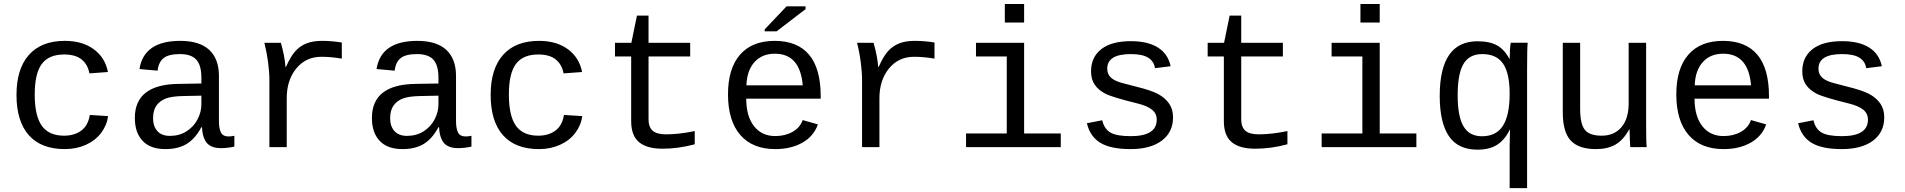

<svg xmlns="http://www.w3.org/2000/svg" viewBox="-20 -745 9642 972"><path d="M63.5 -264.6Q63.5 -396.5 126.5 -467.3Q189.5 -538.1 308.6 -538.1Q397.5 -538.1 455.1 -495.4Q512.7 -452.6 526.4 -380.4L432.6 -373.5Q424.8 -418 393.6 -443.6Q362.3 -469.2 304.7 -469.2Q227.5 -469.2 191.7 -421.4Q155.8 -373.5 155.8 -266.6Q155.8 -158.2 191.7 -108.2Q227.5 -58.1 304.2 -58.1Q356.9 -58.1 391.6 -84Q426.3 -109.9 434.6 -163.1L527.3 -157.2Q521 -110.4 491.9 -72Q462.9 -33.7 415 -12Q367.2 9.8 308.1 9.8Q188.5 9.8 126 -60.5Q63.5 -130.9 63.5 -264.6Z M1137.7 -54.2Q1150.4 -54.2 1166.5 -57.6V-2.9Q1133.3 4.9 1098.6 4.9Q1049.8 4.9 1027.6 -20.8Q1005.4 -46.4 1002.4 -101.1H999.5Q967.8 -42 924.6 -16.1Q881.3 9.8 817.9 9.8Q740.7 9.8 701.7 -32.2Q662.6 -74.2 662.6 -147.5Q662.6 -317.9 884.3 -320.3L999.5 -322.3V-351.1Q999.5 -415 973.6 -443.1Q947.8 -471.2 891.1 -471.2Q833.5 -471.2 808.1 -450.7Q782.7 -430.2 777.8 -387.2L686 -395.5Q708.5 -538.1 892.6 -538.1Q990.2 -538.1 1039.3 -492.4Q1088.4 -446.8 1088.4 -360.4V-132.8Q1088.4 -93.8 1098.6 -74Q1108.9 -54.2 1137.7 -54.2ZM840.3 -57.1Q887.2 -57.1 923.3 -79.6Q959.5 -102.1 979.5 -139.6Q999.5 -177.2 999.5 -217.3V-260.7L906.7 -258.8Q849.1 -257.8 818.8 -246.1Q788.6 -234.4 771.7 -210.2Q754.9 -186 754.9 -146Q754.9 -106 776.6 -81.5Q798.3 -57.1 840.3 -57.1Z M1710.4 -448.2Q1655.8 -457.5 1606.9 -457.5Q1528.3 -457.5 1480 -398.4Q1431.6 -339.4 1431.6 -248V0H1343.8V-342.3Q1343.8 -379.4 1337.2 -429.7Q1330.6 -480 1318.4 -528.3H1401.9Q1421.4 -460.9 1425.3 -406.2H1427.7Q1452.1 -460.9 1475.6 -486.6Q1499 -512.2 1531.2 -525.1Q1563.5 -538.1 1609.9 -538.1Q1660.6 -538.1 1710.4 -529.8Z M2337.9 -54.2Q2350.6 -54.2 2366.7 -57.6V-2.9Q2333.5 4.9 2298.8 4.9Q2250 4.9 2227.8 -20.8Q2205.6 -46.4 2202.6 -101.1H2199.7Q2168 -42 2124.8 -16.1Q2081.5 9.8 2018.1 9.8Q1940.9 9.8 1901.9 -32.2Q1862.8 -74.2 1862.8 -147.5Q1862.8 -317.9 2084.5 -320.3L2199.7 -322.3V-351.1Q2199.7 -415 2173.8 -443.1Q2147.9 -471.2 2091.3 -471.2Q2033.7 -471.2 2008.3 -450.7Q1982.9 -430.2 1978 -387.2L1886.2 -395.5Q1908.7 -538.1 2092.8 -538.1Q2190.4 -538.1 2239.5 -492.4Q2288.6 -446.8 2288.6 -360.4V-132.8Q2288.6 -93.8 2298.8 -74Q2309.1 -54.2 2337.9 -54.2ZM2040.5 -57.1Q2087.4 -57.1 2123.5 -79.6Q2159.7 -102.1 2179.7 -139.6Q2199.7 -177.2 2199.7 -217.3V-260.7L2106.9 -258.8Q2049.3 -257.8 2019 -246.1Q1988.8 -234.4 1971.9 -210.2Q1955.1 -186 1955.1 -146Q1955.1 -106 1976.8 -81.5Q1998.5 -57.1 2040.5 -57.1Z M2463.9 -264.6Q2463.9 -396.5 2526.9 -467.3Q2589.8 -538.1 2709 -538.1Q2797.9 -538.1 2855.5 -495.4Q2913.1 -452.6 2926.8 -380.4L2833 -373.5Q2825.2 -418 2793.9 -443.6Q2762.7 -469.2 2705.1 -469.2Q2627.9 -469.2 2592 -421.4Q2556.2 -373.5 2556.2 -266.6Q2556.2 -158.2 2592 -108.2Q2627.9 -58.1 2704.6 -58.1Q2757.3 -58.1 2792 -84Q2826.7 -109.9 2835 -163.1L2927.7 -157.2Q2921.4 -110.4 2892.3 -72Q2863.3 -33.7 2815.4 -12Q2767.6 9.8 2708.5 9.8Q2588.9 9.8 2526.4 -60.5Q2463.9 -130.9 2463.9 -264.6Z M3093.3 -459V-528.3H3176.3L3204.6 -666H3263.2V-528.3H3474.1V-459H3263.2V-140.6Q3263.2 -102.1 3283.9 -83.5Q3304.7 -64.9 3352.1 -64.9Q3417.5 -64.9 3497.1 -81.5V-14.6Q3414.6 7.8 3333.5 7.8Q3254.4 7.8 3214.8 -25.6Q3175.3 -59.1 3175.3 -131.3V-459Z M3757.8 -245.6Q3757.8 -156.7 3797.1 -106.4Q3836.4 -56.2 3904.8 -56.2Q3955.1 -56.2 3992.9 -77.9Q4030.8 -99.6 4043.5 -137.2L4120.6 -115.2Q4099.1 -54.7 4041.7 -22.5Q3984.4 9.8 3904.8 9.8Q3789.6 9.8 3727.5 -62Q3665.5 -133.8 3665.5 -267.6Q3665.5 -397.9 3726.3 -468Q3787.1 -538.1 3901.9 -538.1Q4016.6 -538.1 4075.7 -468.3Q4134.8 -398.4 4134.8 -257.3V-245.6ZM3902.8 -473.1Q3837.4 -473.1 3799.3 -430.4Q3761.2 -387.7 3758.8 -313H4043.9Q4030.3 -473.1 3902.8 -473.1ZM3851.1 -586.4V-596.2L3961.9 -712.9H4058.1V-698.7L3911.6 -586.4Z M4710.9 -448.2Q4656.2 -457.5 4607.4 -457.5Q4528.8 -457.5 4480.5 -398.4Q4432.1 -339.4 4432.1 -248V0H4344.2V-342.3Q4344.2 -379.4 4337.6 -429.7Q4331.1 -480 4318.8 -528.3H4402.3Q4421.9 -460.9 4425.8 -406.2H4428.2Q4452.6 -460.9 4476.1 -486.6Q4499.5 -512.2 4531.7 -525.1Q4564 -538.1 4610.4 -538.1Q4661.1 -538.1 4710.9 -529.8Z M5164.6 -69.3H5350.1V0H4870.6V-69.3H5076.7V-459H4920.9V-528.3H5164.6ZM5066.9 -630.9V-724.6H5164.6V-630.9Z M5918.5 -150.9Q5918.5 -75.7 5861.6 -33Q5804.7 9.8 5704.1 9.8Q5603.5 9.8 5551 -21.7Q5498.5 -53.2 5482.4 -121.1L5560.1 -136.2Q5569.3 -94.2 5599.9 -75Q5630.4 -55.7 5704.1 -55.7Q5835.9 -55.7 5835.9 -139.2Q5835.9 -170.4 5812 -189.7Q5788.1 -209 5738.8 -221.2Q5609.9 -252.9 5575.2 -271Q5540.5 -289.1 5522 -316.2Q5503.4 -343.3 5503.4 -383.8Q5503.4 -455.6 5555.2 -496.1Q5606.9 -536.6 5705.1 -536.6Q5791 -536.6 5842.3 -504.2Q5893.6 -471.7 5906.2 -409.7L5827.1 -399.9Q5821.8 -435.1 5792.5 -453.1Q5763.2 -471.2 5705.1 -471.2Q5585.4 -471.2 5585.4 -397.5Q5585.4 -368.2 5605.7 -350.6Q5626 -333 5670.9 -322.3L5729 -307.1Q5808.6 -287.6 5843.5 -268.6Q5878.4 -249.5 5898.4 -220.9Q5918.5 -192.4 5918.5 -150.9Z M6093.8 -459V-528.3H6176.8L6205.1 -666H6263.7V-528.3H6474.6V-459H6263.7V-140.6Q6263.7 -102.1 6284.4 -83.5Q6305.2 -64.9 6352.5 -64.9Q6418 -64.9 6497.6 -81.5V-14.6Q6415 7.8 6334 7.8Q6254.9 7.8 6215.3 -25.6Q6175.8 -59.1 6175.8 -131.3V-459Z M6964.8 -69.3H7150.4V0H6670.9V-69.3H6877V-459H6721.2V-528.3H6964.8ZM6867.2 -630.9V-724.6H6964.8V-630.9Z M7459.5 -536.1Q7522.5 -536.1 7560.1 -514.4Q7597.7 -492.7 7621.6 -446.3H7622.6Q7622.6 -460.9 7624.3 -491.9Q7626 -522.9 7628.4 -528.8H7713.9Q7710.9 -502.4 7710.9 -391.1V207.5H7622.6V-6.8L7624.5 -88.9H7623.5Q7597.7 -36.6 7559.1 -12Q7520.5 12.7 7460 12.7Q7361.3 12.7 7314.9 -55.9Q7268.6 -124.5 7268.6 -259.8Q7268.6 -536.1 7459.5 -536.1ZM7622.6 -270.5Q7622.6 -374 7589.4 -422.6Q7556.2 -471.2 7483.9 -471.2Q7418.5 -471.2 7388.9 -421.4Q7359.4 -371.6 7359.4 -262.7Q7359.4 -154.8 7389.2 -105Q7418.9 -55.2 7482.9 -55.2Q7554.7 -55.2 7588.6 -108.4Q7622.6 -161.6 7622.6 -270.5Z M7979.5 -528.3V-193.4Q7979.5 -117.2 8003.4 -87.6Q8027.3 -58.1 8088.9 -58.1Q8151.9 -58.1 8188.5 -101.1Q8225.1 -144 8225.1 -222.2V-528.3H8313.5V-112.8Q8313.5 -20.5 8316.4 0H8233.4Q8232.9 -2.4 8232.4 -13.2Q8231.9 -23.9 8231.2 -37.8Q8230.5 -51.8 8229.5 -90.3H8228Q8197.8 -35.6 8158 -12.9Q8118.2 9.8 8059.1 9.8Q7972.2 9.8 7931.9 -33.4Q7891.6 -76.7 7891.6 -176.3V-528.3Z M8558.6 -245.6Q8558.6 -156.7 8597.9 -106.4Q8637.2 -56.2 8705.6 -56.2Q8755.9 -56.2 8793.7 -77.9Q8831.5 -99.6 8844.2 -137.2L8921.4 -115.2Q8899.9 -54.7 8842.5 -22.5Q8785.2 9.8 8705.6 9.8Q8590.3 9.8 8528.3 -62Q8466.3 -133.8 8466.3 -267.6Q8466.3 -397.9 8527.1 -468Q8587.9 -538.1 8702.6 -538.1Q8817.4 -538.1 8876.5 -468.3Q8935.5 -398.4 8935.5 -257.3V-245.6ZM8703.6 -473.1Q8638.2 -473.1 8600.1 -430.4Q8562 -387.7 8559.6 -313H8844.7Q8831.1 -473.1 8703.6 -473.1Z M9519 -150.9Q9519 -75.7 9462.2 -33Q9405.3 9.8 9304.7 9.8Q9204.1 9.8 9151.6 -21.7Q9099.1 -53.2 9083 -121.1L9160.6 -136.2Q9169.9 -94.2 9200.4 -75Q9231 -55.7 9304.7 -55.7Q9436.5 -55.7 9436.5 -139.2Q9436.5 -170.4 9412.6 -189.7Q9388.7 -209 9339.4 -221.2Q9210.4 -252.9 9175.8 -271Q9141.1 -289.1 9122.6 -316.2Q9104 -343.3 9104 -383.8Q9104 -455.6 9155.8 -496.1Q9207.5 -536.6 9305.7 -536.6Q9391.6 -536.6 9442.9 -504.2Q9494.1 -471.7 9506.8 -409.7L9427.7 -399.9Q9422.4 -435.1 9393.1 -453.1Q9363.8 -471.2 9305.7 -471.2Q9186 -471.2 9186 -397.5Q9186 -368.2 9206.3 -350.6Q9226.6 -333 9271.5 -322.3L9329.6 -307.1Q9409.2 -287.6 9444.1 -268.6Q9479 -249.5 9499 -220.9Q9519 -192.4 9519 -150.9Z"/></svg>

Font: Liberation Mono
Style: Regular
Weight: 400
Monospace: yes
Designer: Steve Matteson
Foundry: Ascender Corporation
Version: Version 2.1.5